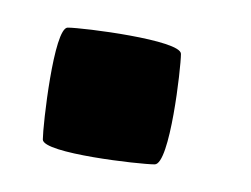

<svg xmlns="http://www.w3.org/2000/svg" viewBox="-20 -309 182 139"><path d="M11 -208C11 -198 81 -190 92 -190C103 -190 111 -260 111 -270C111 -280 40 -289 29 -289C19 -289 11 -218 11 -208Z"/></svg>

Font: bitstorm
Style: maxcn
Weight: 400
Version: Version 0.2